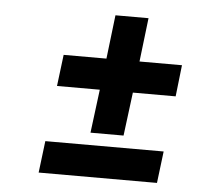

<svg xmlns="http://www.w3.org/2000/svg" viewBox="-43 -624 618 590"><g transform="rotate(5 266.5 -329.0)"><path d="M290 -580H392L376 -445H507L496 -348H364L347 -214H245L262 -348H130L142 -445H274ZM109 -176H474L462 -78H97Z"/></g></svg>

Font: Josefin Sans Thin SemiBold
Style: Italic
Weight: 600
Italic angle: -7°
Version: Version 2.000